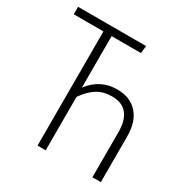

<svg xmlns="http://www.w3.org/2000/svg" viewBox="-160 -809 895 935"><g transform="rotate(30 287.5 -342.0)"><path d="M378.9 -431.2Q453.1 -431.2 494.1 -385.3Q535.2 -339.4 535.2 -256.8V0H487.8V-254.9Q487.8 -319.8 459.7 -354.5Q431.6 -389.2 375 -389.2Q326.7 -389.2 291.5 -367.4Q256.3 -345.7 225.1 -300.8V0H179.2V-642.1H12.2V-684.1H395L390.1 -642.1H225.1V-353Q285.2 -431.2 378.9 -431.2Z"/></g></svg>

Font: Fira Sans Compressed ExtraLight
Style: Regular
Weight: 250
Width: 1
Designer: Carrois Corporate & Edenspiekermann AG
Foundry: Carrois Corporate GbR & Edenspiekermann AG
Version: Version 4.203;PS 004.203;hotconv 1.0.88;makeotf.lib2.5.64775